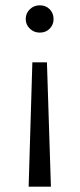

<svg xmlns="http://www.w3.org/2000/svg" viewBox="-20 -550 300 724"><path d="M88 154 102 -315H157L172 154ZM130 -427Q108 -427 92.5 -442Q77 -457 77 -478Q77 -500 92.5 -515Q108 -530 130 -530Q153 -530 167.5 -515Q182 -500 182 -478Q182 -457 167.5 -442Q153 -427 130 -427Z"/></svg>

Font: Montserrat Thin
Style: Regular
Weight: 400
Version: Version 9.000